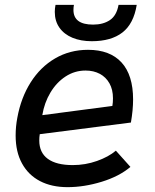

<svg xmlns="http://www.w3.org/2000/svg" viewBox="-20 -764 640 792"><path d="M44.5 -205Q44.5 -242 51.5 -278.5Q66.5 -361 106.5 -424.2Q146.5 -487.5 207.2 -523Q268 -558.5 343 -558.5Q433.5 -558.5 481.2 -506.5Q529 -454.5 529 -353.5Q529 -310.5 520 -258.5L144 -210.5Q142 -198.5 142 -184.5Q142 -134.5 177.2 -108.8Q212.5 -83 280 -83Q332 -83 380 -100Q428 -117 458 -142.5L518 -75.5Q472 -36.5 399.5 -14.2Q327 8 258.5 8Q193 8 145 -17Q97 -42 70.8 -89.8Q44.5 -137.5 44.5 -205ZM446 -358.5Q446 -394.5 431.5 -420.2Q417 -446 391.5 -459.5Q366 -473 333 -473Q288 -473 250.5 -448.5Q213 -424 188 -382.2Q163 -340.5 154.5 -289L443.5 -327Q446 -341 446 -358.5ZM206 -715Q206 -729 209 -744H285Q283 -734 283 -723Q283 -662.5 364 -662.5Q405.5 -662.5 433.2 -681Q461 -699.5 469 -744H544Q531.5 -666 485 -630Q438.5 -594 358.5 -594Q313.5 -594 279 -608.2Q244.5 -622.5 225.2 -649.8Q206 -677 206 -715Z"/></svg>

Font: JuliaMono Medium
Style: Italic
Weight: 500
Italic angle: -9°
Monospace: yes
Designer: cormullion
Foundry: corm
Version: Version 0.054; ttfautohint (v1.8.4)